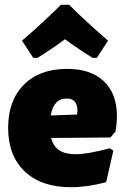

<svg xmlns="http://www.w3.org/2000/svg" viewBox="-20 -771 525 803"><path d="M442 -196 194 -194Q203 -159 228 -142.5Q253 -126 297 -126Q346 -126 440 -151L454 -141L424 -9Q345 12 277 12Q153 12 83.5 -54Q14 -120 14 -236Q14 -351 80 -417Q146 -483 261 -483Q360 -483 414.5 -431Q469 -379 469 -286Q469 -256 463 -221ZM304 -306Q304 -359 259 -359Q204 -359 192 -288L302 -292ZM72 -601Q141 -659 235 -751H269Q339 -681 432 -601L385 -529H367Q291 -577 252 -607Q213 -577 137 -529H119Z"/></svg>

Font: Luna Sans Black
Style: Regular
Weight: 900
Designer: Juan Pablo del Peral
Foundry: Huerta Tipografica
Version: Version 2.001; ttfautohint (v1.5)